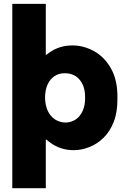

<svg xmlns="http://www.w3.org/2000/svg" viewBox="-20 -772 649 997"><path d="M43.9 205.1V-752H217.8V-487.3H230.5L206.1 -423.8V-103.5L244.1 -46.9H217.8V205.1ZM362.3 7.8Q295.4 7.8 242.2 -30.3Q189 -68.4 157.7 -131.6Q126.5 -194.8 126 -269.5Q126.5 -341.8 155.8 -402.3Q185.1 -462.9 236.8 -499.5Q288.6 -536.1 356.4 -536.1Q414.6 -536.1 468.8 -506.1Q522.9 -476.1 557.1 -415Q591.3 -354 589.8 -261.7Q590.8 -191.4 571 -140.4Q551.3 -89.4 517.8 -56.6Q484.4 -23.9 443.6 -8.1Q402.8 7.8 362.3 7.8ZM320.3 -135.7Q350.6 -136.2 373.5 -151.9Q396.5 -167.5 409.4 -196.5Q422.4 -225.6 421.9 -265.6Q422.4 -305.7 408.9 -334Q395.5 -362.3 371.6 -377.2Q347.7 -392.1 316.4 -391.6Q286.6 -392.1 263.7 -377.2Q240.7 -362.3 227.5 -334Q214.4 -305.7 213.9 -265.6Q214.4 -225.6 228 -196.5Q241.7 -167.5 265.6 -151.9Q289.6 -136.2 320.3 -135.7Z"/></svg>

Font: Reddit Sans Black
Style: Regular
Weight: 900
Version: Version 1.014